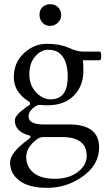

<svg xmlns="http://www.w3.org/2000/svg" viewBox="-20 -637 510 930"><path d="M28.8 0ZM276.4 -564.9Q276.4 -537.1 252.9 -521Q239.7 -511.7 223.1 -511.7Q193.8 -511.7 179.2 -536.1Q171.4 -549.3 171.4 -564.9Q171.4 -595.7 195.3 -609.4Q208 -616.7 223.1 -616.7Q252 -616.7 267.6 -593.8Q276.4 -580.6 276.4 -564.9ZM28.8 150.4Q28.8 101.6 120.1 36.1Q127.9 29.3 127.9 25.4Q127 20 118.2 18.1Q51.8 -1 51.8 -54.2Q51.8 -79.1 107.4 -118.2Q112.3 -121.6 118.9 -125.5Q125.5 -129.4 125.5 -135.3Q125.5 -141.1 118.2 -146Q46.9 -191.4 46.9 -262.7Q46.9 -334 95.9 -379.4Q145 -424.8 207 -424.8Q269 -424.8 311.5 -406Q354 -387.2 378.9 -387.2H462.9Q470.2 -387.2 470.2 -366.2Q470.2 -345.2 462.9 -345.2H381.8Q383.8 -327.1 383.8 -292Q383.8 -221.2 337.9 -174.1Q292 -127 210 -127Q193.8 -127 172.9 -128.9Q162.6 -128.9 151.9 -122.1Q118.2 -100.1 118.2 -73.2Q118.2 -34.2 190.9 -34.2H314.9Q460 -34.2 460 77.1Q460 160.2 382.1 216.6Q304.2 272.9 209 272.9Q120.6 272.9 74.7 238.5Q28.8 204.1 28.8 150.4ZM106.9 123Q106.9 170.9 142.6 200Q178.2 229 245.6 229Q313 229 356.4 196.5Q399.9 164.1 399.9 118.2Q399.9 26.9 280.8 26.9H190.9Q173.8 26.9 161.1 36.1Q106.9 75.2 106.9 123ZM122.1 -277.8Q122.1 -224.6 154.3 -190.2Q186.5 -155.8 225.1 -155.8Q308.1 -155.8 308.1 -265.1Q308.1 -349.1 266.1 -380.9Q246.1 -396 212.4 -396Q178.7 -396 150.4 -363.5Q122.1 -331.1 122.1 -277.8Z"/></svg>

Font: Junicode
Style: Regular
Weight: 400
Designer: Peter S. Baker
Foundry: Briery Creek Software
Version: Version 0.7.2